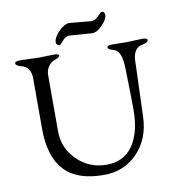

<svg xmlns="http://www.w3.org/2000/svg" viewBox="-91 -910 920 1005"><g transform="rotate(-10 369.0 -407.5)"><path d="M515.1 -829.1Q532.2 -829.1 532.2 -808.6Q532.2 -788.1 503.9 -757.8Q475.6 -727.5 449.2 -727.1L328.1 -735.8Q308.1 -735.8 290.5 -715.3Q272.9 -694.8 271 -694.8Q263.7 -695.3 257.8 -700.2Q252 -705.1 252 -711.9Q252 -738.3 282.2 -769.5Q312.5 -800.8 338.9 -800.8L455.1 -790Q475.1 -790 493.7 -809.6Q512.2 -829.1 515.1 -829.1ZM728 -642.1Q728 -628.9 694.8 -622.1Q647.9 -613.3 645 -546.9Q644 -535.6 634.8 -250Q630.9 -133.8 559.6 -59.6Q488.3 14.6 379.9 14.2Q237.8 14.2 170.4 -59.6Q103 -133.3 103 -280.8V-546.9Q103 -606.9 57.1 -620.1Q23.9 -628.9 23.9 -641.1Q23.9 -653.3 53.2 -652.8L148.9 -649.9L229 -651.9Q257.8 -651.9 257.8 -642.1Q257.8 -632.8 234.4 -625Q210.9 -617.2 196.8 -596.7Q182.6 -576.2 183.1 -548.8V-252.9Q183.1 -163.1 247.6 -99.6Q312 -36.1 403.8 -36.1Q495.6 -36.1 543.9 -105.5Q591.8 -174.8 591.8 -295.9Q591.8 -356.9 587.9 -511.2Q585.9 -609.4 546.9 -620.1Q513.7 -628.9 514.2 -640.1Q514.2 -651.4 543 -650.9L618.2 -649.9L699.2 -652.8Q728 -652.8 728 -642.1Z"/></g></svg>

Font: EBGaramond
Style: Regular
Weight: 400
Version: Version 000.012g